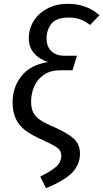

<svg xmlns="http://www.w3.org/2000/svg" viewBox="-20 -770 541 1006"><path d="M191 155Q246 128 273.5 104Q301 80 301 45Q301 28 292.5 16.5Q284 5 265 -6Q246 -17 204 -36Q148 -61 114.5 -85.5Q81 -110 63.5 -146Q46 -182 46 -235Q46 -313 92.5 -371.5Q139 -430 231 -445Q185 -460 158 -491.5Q131 -523 131 -570Q131 -620 157 -661Q183 -702 229.5 -726Q276 -750 335 -750Q435 -750 501 -690L452 -639Q425 -660 399 -669Q373 -678 340 -678Q275 -678 249.5 -645.5Q224 -613 224 -569Q224 -526 249 -502Q274 -478 318 -478H383L360 -402H297Q244 -402 209.5 -378Q175 -354 159 -316.5Q143 -279 143 -238Q143 -202 154.5 -180Q166 -158 189.5 -142Q213 -126 259 -106Q333 -74 366 -44Q399 -14 399 36Q399 89 361 131.5Q323 174 221 216Z"/></svg>

Font: FiraGO
Style: Italic
Weight: 400
Italic angle: -8°
Designer: bBox Type GmbH
Foundry: bBox Type GmbH
Version: Version 1.001